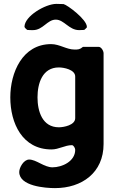

<svg xmlns="http://www.w3.org/2000/svg" viewBox="-20 -761 610 988"><path d="M79 124C79 197 213 207 263 207C401 207 513 128 513 -20V-487C513 -498 502 -520 487 -520H407C391 -506 381 -506 364 -506C322 -506 287 -534 243 -534C95 -534 33 -387 33 -260C33 -127 95 8 245 8C283 8 314 -14 350 -14C359 -14 367 2 367 10C367 69 300 100 250 100C207 100 167 60 130 60C102 60 79 101 79 124ZM173 -260C173 -332 198 -414 283 -414C308 -414 367 -403 367 -367V-153C367 -117 308 -106 283 -106C198 -106 173 -188 173 -260ZM106 -623C106 -619 117 -609 120 -607C124 -606 145 -606 150 -606C201 -606 223 -660 267 -660C310 -660 335 -606 387 -606C391 -606 409 -607 413 -607C416 -608 425 -618 427 -620V-623C427 -661 326 -736 307 -740C301 -740 276 -741 270 -741C214 -741 106 -678 106 -623Z"/></svg>

Font: Asimov Print
Style: C
Weight: 500
Designer: Google
Version: Version 2.000980: 2014